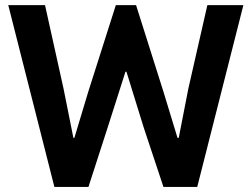

<svg xmlns="http://www.w3.org/2000/svg" viewBox="-20 -740 996 760"><path d="M12.7 -719.7H158.2L231.4 -389.6L270.5 -194.3H274.4L329.1 -376L438.5 -719.7H518.6L627.9 -374L682.6 -194.3H687.5L725.6 -389.6L800.8 -719.7H943.4L760.7 0H627L548.8 -235.4L480.5 -456.1H476.6L406.2 -235.4L330.1 0H195.3Z"/></svg>

Font: Reddit Sans Fudge
Style: Bold
Weight: 700
Designer: Stephen Hutchings
Foundry: Reddit
Version: Version 1.013